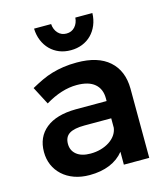

<svg xmlns="http://www.w3.org/2000/svg" viewBox="-113 -841 815 935"><g transform="rotate(-15 295.0 -373.5)"><path d="M293 -605Q261 -605 235 -615.5Q209 -626 189.5 -645.5Q170 -665 158.5 -692.5Q147 -720 146 -753H232Q234 -725 250.5 -707Q267 -689 293 -689Q319 -689 335.5 -707Q352 -725 354 -753H440Q439 -720 427.5 -692.5Q416 -665 396.5 -645.5Q377 -626 350.5 -615.5Q324 -605 293 -605ZM397 0V-65Q369 -30 325 -12Q281 6 224 6Q181 6 146.5 -6.5Q112 -19 87.5 -41.5Q63 -64 50 -94Q37 -124 37 -160Q37 -235 89.5 -277.5Q142 -320 240 -321H396V-335Q396 -382 365.5 -408Q335 -434 275 -434Q199 -434 116 -384L69 -474Q98 -490 124.5 -502.5Q151 -515 178.5 -523Q206 -531 236.5 -535.5Q267 -540 304 -540Q410 -540 466.5 -490Q523 -440 524 -350L525 0ZM255 -94Q283 -94 307.5 -101Q332 -108 351 -120.5Q370 -133 381.5 -149.5Q393 -166 396 -186V-234H261Q209 -234 184.5 -218.5Q160 -203 160 -168Q160 -134 185 -114Q210 -94 255 -94Z"/></g></svg>

Font: QuotatisMedium
Style: Regular
Weight: 500
Designer: Julieta Ulanovsky
Foundry: Quotatis-Medium
Version: Version 4.000;PS 004.000;hotconv 1.0.88;makeotf.lib2.5.64775